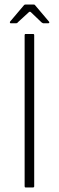

<svg xmlns="http://www.w3.org/2000/svg" viewBox="-20 -822 257 842"><path d="M130 -5Q130 0 125 0H92Q88 0 88 -5V-668Q88 -673 92 -673H125Q130 -673 130 -668ZM27 -720Q24 -720 23.5 -722.5Q23 -725 24 -727L85 -799Q87 -802 91 -802H128Q133 -802 134 -799L195 -727Q197 -725 196 -722.5Q195 -720 192 -720H169Q168 -720 166 -721.5Q164 -723 162 -724L115 -769Q111 -772 107 -769L58 -724Q57 -722 55.5 -721Q54 -720 51 -720Z"/></svg>

Font: Glory Thin ExtraLight
Style: Regular
Weight: 250
Version: Version 1.011